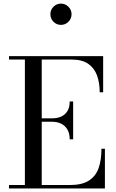

<svg xmlns="http://www.w3.org/2000/svg" viewBox="-20 -1068 658 1088"><path d="M31 0V-19.5H121V-730.5H31V-750H564.5V-545H545Q545 -598.5 529.8 -640.5Q514.5 -682.5 479.8 -706.5Q445 -730.5 386.5 -730.5H216.5V-19.5H376Q444.5 -19.5 483.5 -44.5Q522.5 -69.5 538.8 -115.5Q555 -161.5 555 -225H574.5V0ZM375 -278.5Q375 -312 362 -334Q349 -356 326.8 -367Q304.5 -378 276 -378H192.5V-397.5H276Q304.5 -397.5 326.8 -407.5Q349 -417.5 362 -438.5Q375 -459.5 375 -493H394.5V-278.5ZM325.5 -927Q300.5 -927 283 -944.8Q265.5 -962.5 265.5 -987.5Q265.5 -1012 283 -1029.8Q300.5 -1047.5 325.5 -1047.5Q350 -1047.5 367.8 -1029.8Q385.5 -1012 385.5 -987.5Q385.5 -962.5 367.8 -944.8Q350 -927 325.5 -927Z"/></svg>

Font: Bodoni Moda 11pt
Style: Regular
Weight: 400
Version: Version 2.004